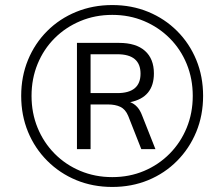

<svg xmlns="http://www.w3.org/2000/svg" viewBox="-20 -733 855 761"><path d="M425 8Q348 8 282.5 -19Q217 -46 167.5 -95.5Q118 -145 91 -210.5Q64 -276 64 -353Q64 -430 91 -495.5Q118 -561 167 -610Q216 -659 282 -686Q348 -713 425 -713Q502 -713 567.5 -686Q633 -659 682 -610Q731 -561 758 -495.5Q785 -430 785 -353Q785 -276 758 -210.5Q731 -145 682 -95.5Q633 -46 567.5 -19Q502 8 425 8ZM425 -31Q493 -31 551 -55.5Q609 -80 652.5 -124Q696 -168 720 -226.5Q744 -285 744 -353Q744 -421 720 -479.5Q696 -538 652.5 -581.5Q609 -625 551 -649.5Q493 -674 425 -674Q357 -674 298.5 -649.5Q240 -625 196.5 -581.5Q153 -538 129 -479.5Q105 -421 105 -353Q105 -285 129 -226.5Q153 -168 196.5 -124Q240 -80 298.5 -55.5Q357 -31 425 -31ZM285 -142V-563H452Q519 -563 554.5 -531.5Q590 -500 590 -442Q590 -347 496 -328Q528 -316 543 -276L596 -142H540L488 -274Q477 -300 457 -309.5Q437 -319 408 -319H339V-142ZM339 -364H445Q537 -364 537 -441Q537 -518 445 -518H339Z"/></svg>

Font: Nunito Sans Light
Style: Italic
Weight: 300
Italic angle: -9°
Designer: Vernon Adams
Foundry: Vernon Adams
Version: Version 3.006; ttfautohint (v1.8.3)